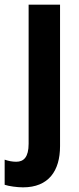

<svg xmlns="http://www.w3.org/2000/svg" viewBox="-60 -565 341 825"><path d="M39 240C149 240 198 169 198 63V-545H63V53C63 110 42 130 10 130C-7 130 -23 127 -40 121V229C-22 235 13 240 39 240Z"/></svg>

Font: Noto Sans Display SemiCondensed
Style: Bold
Weight: 700
Width: 4
Designer: Monotype Design Team
Foundry: Monotype Imaging Inc.
Version: Version 1.900